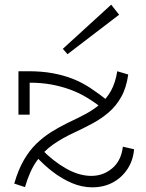

<svg xmlns="http://www.w3.org/2000/svg" viewBox="-20 -788 625 822"><path d="M482 -483 529 -469Q521 -412 499 -373Q477 -334 445.5 -307Q414 -280 376 -259.5Q338 -239 297 -220Q247 -197 207 -169Q167 -141 137 -98.5Q107 -56 87 13L41 -2Q58 -61 82 -102.5Q106 -144 136 -173Q166 -202 200.5 -223.5Q235 -245 272 -263Q311 -281 345.5 -299.5Q380 -318 408 -341.5Q436 -365 455 -399Q474 -433 482 -483ZM375 14Q331 14 288.5 -4Q246 -22 206.5 -52Q167 -82 132 -121L156 -151Q206 -99 262 -67Q318 -35 371 -35Q422 -35 460.5 -67.5Q499 -100 506 -160L554 -149Q550 -101 525.5 -64Q501 -27 462.5 -6.5Q424 14 375 14ZM59 -297V-483H102Q159 -483 205.5 -474.5Q252 -466 291.5 -450.5Q331 -435 368 -410.5Q405 -386 445 -354L425 -319Q390 -347 354 -369Q318 -391 279 -405Q240 -419 198 -426.5Q156 -434 107 -434V-297ZM269 -556 249 -579 456 -768 490 -725Z"/></svg>

Font: BioRhyme Light
Style: Regular
Weight: 300
Designer: Aoife Mooney
Foundry: Aoife Mooney Type
Version: Version 1.600;gftools[0.9.33]